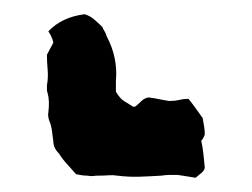

<svg xmlns="http://www.w3.org/2000/svg" viewBox="-20 -129 354 270"><path d="M268 107Q267 111 263.5 114Q260 117 255 121Q249 120 243 119Q237 118 230 117Q224 117 218.5 117Q213 117 207 118Q191 119 176 119.5Q161 120 145 118Q139 117 132.5 117.5Q126 118 118 118Q115 118 111 118.5Q107 119 103 118Q99 118 95.5 117.5Q92 117 87 116Q81 109 74.5 102Q68 95 63 87Q55 79 55 70Q54 62 53 54.5Q52 47 49 40Q47 33 48 29Q50 13 47 2Q46 0 46 -3.5Q46 -7 46 -9Q48 -20 47 -31Q46 -42 46 -52Q48 -56 50.5 -60.5Q53 -65 55 -69Q54 -74 52 -78Q50 -82 48 -85Q67 -105 99 -109Q106 -107 112 -102Q118 -97 124 -91Q125 -88 127 -85Q129 -82 130 -78Q146 -48 143 -15V0Q149 10 155 13.5Q161 17 167 21H170Q175 17 179 13Q183 9 189 8Q197 9 204 10.5Q211 12 218 13Q226 13 232 11.5Q238 10 245 10Q250 16 255 23Q260 30 265 37Q266 42 267 48.5Q268 55 268 60Q266 66 263 69Q265 78 266 87Q267 96 268 107Z"/></svg>

Font: Darumadrop One
Style: Regular
Weight: 400
Version: Version 1.000